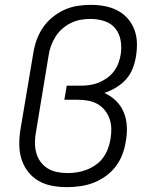

<svg xmlns="http://www.w3.org/2000/svg" viewBox="-20 -763 640 791"><path d="M256 8Q225 8 195 2.5Q165 -3 139.5 -17.5Q114 -32 96 -55Q78 -78 69 -106Q60 -134 59.5 -165.5Q59 -197 64 -228L117 -543Q121 -570 130.5 -597Q140 -624 156 -648Q172 -672 195 -691Q218 -710 244 -722Q270 -734 298 -738.5Q326 -743 353 -743Q382 -743 410 -738Q438 -733 462.5 -720.5Q487 -708 505 -688Q523 -668 533 -642.5Q543 -617 544 -588Q545 -559 540 -530Q536 -505 526.5 -480.5Q517 -456 499 -436Q481 -416 457.5 -402Q434 -388 410 -380Q437 -368 458 -347.5Q479 -327 490 -300Q501 -273 502.5 -242Q504 -211 498 -179Q494 -153 484 -126.5Q474 -100 456.5 -77Q439 -54 415 -37Q391 -20 365 -10Q339 0 311 4Q283 8 256 8ZM257 -50Q277 -50 297 -53Q317 -56 336.5 -63.5Q356 -71 374 -83.5Q392 -96 404.5 -113Q417 -130 424.5 -150Q432 -170 435 -189Q439 -211 438.5 -232.5Q438 -254 431.5 -273Q425 -292 412.5 -308Q400 -324 382.5 -334Q365 -344 344.5 -348Q324 -352 302 -352H245L255 -410H312Q330 -410 348.5 -412.5Q367 -415 385 -422Q403 -429 419.5 -440.5Q436 -452 448 -467.5Q460 -483 467 -501Q474 -519 477 -537Q482 -567 477 -596Q472 -625 455 -646Q438 -667 410.5 -676Q383 -685 353 -685Q333 -685 312.5 -681.5Q292 -678 272.5 -668.5Q253 -659 236.5 -644.5Q220 -630 208.5 -611.5Q197 -593 190 -573.5Q183 -554 180 -533L128 -218Q124 -197 124 -175Q124 -153 129.5 -133Q135 -113 147 -96.5Q159 -80 176 -69.5Q193 -59 214 -54.5Q235 -50 257 -50Z"/></svg>

Font: Iosevka Light Extended
Style: Italic
Weight: 300
Width: 7
Italic angle: -9°
Monospace: yes
Designer: Belleve Invis
Foundry: Belleve Invis
Version: Version 32.5.0; ttfautohint (v1.8.4)